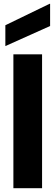

<svg xmlns="http://www.w3.org/2000/svg" viewBox="-20 -984 290 1004"><path d="M50 0V-700H200V0ZM8 -743V-852L239 -964H242V-848Z"/></svg>

Font: DM Sans 36pt Black
Style: Regular
Weight: 900
Designer: Colophon Foundry, Jonny Pinhorn
Foundry: Colophon Foundry
Version: Version 4.004;gftools[0.9.30]